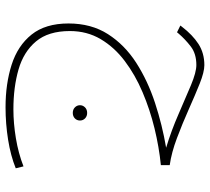

<svg xmlns="http://www.w3.org/2000/svg" viewBox="-52 -354 743 679"><g transform="rotate(90 319.5 -14.5)"><path d="M564 -243.2V-211.9Q500.5 -205.6 434.1 -189.5Q367.7 -173.3 306.2 -147.2Q244.6 -121.1 195.8 -84.2Q147 -47.4 118.4 1Q89.8 49.3 89.8 109.9Q89.8 186 126.5 229.7Q163.1 273.4 225.8 291.5Q288.6 309.6 366.7 309.6Q416 309.6 469 300.8Q522 292 568.4 273.9L575.2 301.3Q530.8 319.3 473.9 328.4Q417 337.4 359.4 337.4Q276.4 337.4 209 315.9Q141.6 294.4 102.3 245.4Q63 196.3 63 114.7Q63 34.2 100.8 -24.9Q138.7 -84 202.1 -124.8Q265.6 -165.5 343.8 -191.2Q421.9 -216.8 502.4 -230.5Q441.4 -249 384 -274.2Q326.7 -299.3 281 -318.4Q235.4 -337.4 210 -337.4Q169.9 -337.4 144.3 -317.6Q118.7 -297.9 98.6 -274.4L94.2 -269L70.3 -280.8L74.7 -286.6Q103.5 -324.2 135.7 -345Q168 -365.7 210.4 -365.7Q234.4 -365.7 275.4 -349.4Q316.4 -333 366.7 -310.5Q417 -288.1 468.3 -268.8Q519.5 -249.5 564 -243.2ZM352.1 74.2Q352.1 64 359.6 56.4Q367.2 48.8 379.4 48.8Q391.1 48.8 398.7 56.2Q406.2 63.5 406.2 74.2Q406.2 85 398.7 92.3Q391.1 99.6 379.4 99.6Q367.2 99.6 359.6 92Q352.1 84.5 352.1 74.2Z"/></g></svg>

Font: Vazirmatn RD UI Thin
Style: Regular
Weight: 100
Designer: Saber Rastikerdar
Foundry: Saber Rastikerdar
Version: Version 33.003